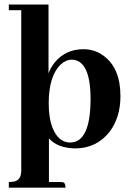

<svg xmlns="http://www.w3.org/2000/svg" viewBox="-20 -655 587 860"><path d="M199.2 160.2V-35.2Q237.3 7.8 315.4 9.8Q412.1 9.8 470.7 -64.5Q519.5 -128.9 519.5 -224.6Q519.5 -348.6 445.3 -404.3Q405.3 -434.6 353.5 -434.6Q275.4 -434.6 226.6 -377Q207 -353.5 197.3 -326.2V-634.8H19.5V-609.4H75.2V109.4Q75.2 151.4 43 158.2Q32.2 160.2 19.5 160.2V185.5H273.4Q273.4 163.1 260.7 161.1Q254.9 160.2 249 160.2ZM301.8 -387.7Q385.7 -385.7 385.7 -210Q384.8 -17.6 294.9 -16.6Q242.2 -16.6 215.8 -81.1Q198.2 -126 198.2 -191.4Q198.2 -313.5 251 -365.2Q274.4 -387.7 301.8 -387.7Z"/></svg>

Font: Abhaya Libre ExtraBold
Style: Regular
Weight: 800
Designer: Pushpananda Ekanayake, Sol Matas, Pathum Egodawatta
Foundry: Mooniak
Version: Version 1.050 ; ttfautohint (v1.6)